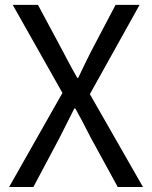

<svg xmlns="http://www.w3.org/2000/svg" viewBox="-20 -753 612 773"><path d="M16.6 0 231.4 -378.9 31.2 -733.4H132.8L233.4 -545.9Q239.3 -534.2 250 -514.2Q260.7 -494.1 270.5 -476.1Q280.3 -458 291 -439.5H294.9Q323.2 -500 346.7 -545.9L445.3 -733.4H542L341.8 -374L555.7 0H454.1L345.7 -198.2Q307.6 -273.4 283.2 -316.4H279.3Q256.8 -271.5 219.7 -198.2L114.3 0Z"/></svg>

Font: irohakakuC Regular
Style: Regular
Weight: 400
Designer: [Source Han Sans]
Ryoko NISHIZUKA Ë•øÂ°öÊ∂ºÂ≠ê (kana & ideographs); Paul D. Hunt (Latin, Greek & Cyrillic); Wenlong ZHAN
Version: Version 1.001.20160904